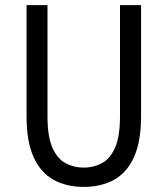

<svg xmlns="http://www.w3.org/2000/svg" viewBox="-20 -720 656 752"><path d="M308 12Q240.5 12 190.2 -15.5Q140 -43 112 -103.8Q84 -164.5 84 -265V-700H166V-265Q166 -185 185.5 -141.2Q205 -97.5 237.5 -80.5Q270 -63.5 308 -63.5Q346 -63.5 378.5 -80.5Q411 -97.5 430.5 -141.2Q450 -185 450 -265V-700H532.5V-265Q532.5 -165 504.5 -104Q476.5 -43 426 -15.5Q375.5 12 308 12Z"/></svg>

Font: Overpass Mono Light
Style: Regular
Weight: 400
Monospace: yes
Version: Version 4.000